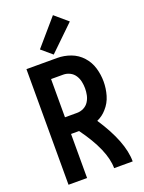

<svg xmlns="http://www.w3.org/2000/svg" viewBox="-179 -1065 858 1147"><g transform="rotate(-20 250.0 -492.0)"><path d="M50 0V-735H245Q289 -735 331 -719.5Q373 -704 403 -670.5Q433 -637 445.5 -594.5Q458 -552 458 -508Q458 -464 445.5 -421Q433 -378 403 -345Q378 -316 342 -300Q458 -125 458 0H340Q340 -114 219 -280H168V0ZM245 -386Q267 -386 287 -396Q307 -406 319 -424.5Q331 -443 335.5 -464.5Q340 -486 340 -507.5Q340 -529 335.5 -550.5Q331 -572 319 -590.5Q307 -609 287 -619Q267 -629 245 -629H168V-386ZM233 -761 166 -818 309 -984 391 -914Z"/></g></svg>

Font: Iosevka SS01
Style: Bold
Weight: 700
Monospace: yes
Designer: Belleve Invis
Foundry: Belleve Invis
Version: 2.3.3; ttfautohint (v1.8.3)